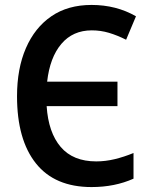

<svg xmlns="http://www.w3.org/2000/svg" viewBox="-20 -747 603 778"><path d="M351 11Q202 11 125.5 -85Q49 -181 49 -357Q49 -469 85 -552Q121 -635 188 -681Q255 -727 351 -727Q451 -727 531 -681L491 -586Q455 -604 421.5 -614Q388 -624 352 -624Q275 -624 228.5 -569Q182 -514 171 -416H456V-317H169Q176 -210 226 -151.5Q276 -93 370 -93Q407 -93 444.5 -102Q482 -111 521 -127V-23Q445 11 351 11Z"/></svg>

Font: Noto Sans Mono SemiCondensed SemiBold
Style: Regular
Weight: 600
Width: 4
Designer: Monotype Design Team
Foundry: Monotype Imaging Inc.
Version: Version 2.014; ttfautohint (v1.8.4.7-5d5b)